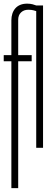

<svg xmlns="http://www.w3.org/2000/svg" viewBox="-20 -793 290 1030"><path d="M174.3 0V-733.4Q168.9 -735.4 158.4 -738Q147.9 -740.7 131.3 -740.7Q107.9 -740.7 92.8 -726.3Q77.6 -711.9 77.6 -687V-497.1H149.9V-464.4H77.6V216.3H41V-464.4H0V-497.1H41V-684.1Q41 -703.6 46.4 -720Q51.8 -736.3 62.3 -748.3Q72.8 -760.3 88.6 -766.8Q104.5 -773.4 125.5 -773.4Q142.1 -773.4 154.8 -770Q167.5 -766.6 174.3 -763.7H210.9V0Z"/></svg>

Font: Tulpen One
Style: Regular
Weight: 400
Designer: Naima Ben Ayed
Foundry: Naima Ben Ayed, Anton Koovit
Version: Version 1.002